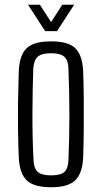

<svg xmlns="http://www.w3.org/2000/svg" viewBox="-20 -781 429 808"><path d="M195 7Q122 7 92 -22.5Q62 -52 59 -119Q57 -163 56 -226.5Q55 -290 56 -357Q57 -424 59 -481Q62 -549 92 -578Q122 -607 195 -607Q268 -607 297.5 -577.5Q327 -548 330 -481Q332 -430 332.5 -367.5Q333 -305 332.5 -240.5Q332 -176 330 -119Q327 -52 297 -22.5Q267 7 195 7ZM195 -43Q236 -43 251.5 -58Q267 -73 268 -107Q272 -198 272 -296.5Q272 -395 268 -493Q267 -528 250.5 -542.5Q234 -557 195 -557Q155 -557 138.5 -542Q122 -527 120 -491Q117 -406 116.5 -305.5Q116 -205 121 -109Q122 -73 138.5 -58Q155 -43 195 -43ZM98 -761H148L195 -688L242 -761H292L220 -650H170Z"/></svg>

Font: Big Shoulders Text Light
Style: Regular
Weight: 300
Designer: Patric King
Foundry: XO Type Co
Version: Version 1.000; ttfautohint (v1.8.2)